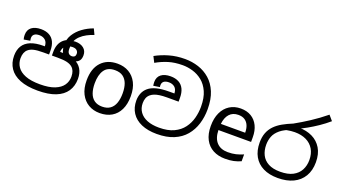

<svg xmlns="http://www.w3.org/2000/svg" viewBox="-66 -1427 3586 2028"><g transform="rotate(20 1726.5 -412.5)"><path d="M394 11Q274 11 194.5 -21Q115 -53 75.5 -112Q36 -171 36 -251Q36 -317 64 -362.5Q92 -408 149 -431.5Q206 -455 292 -455H315L308 -452Q307 -501 280.5 -523.5Q254 -546 215 -546Q178 -546 158.5 -531Q139 -516 139 -487Q139 -482 140.5 -472.5Q142 -463 143 -458L73 -446Q69 -458 67.5 -470.5Q66 -483 66 -496Q66 -553 104.5 -582.5Q143 -612 210 -612Q264 -612 302 -591.5Q340 -571 359.5 -530.5Q379 -490 379 -430V-389H315Q247 -389 209 -380Q171 -371 148 -351Q129 -335 119 -309.5Q109 -284 109 -249Q109 -196 138 -153Q167 -110 230 -85Q293 -60 395 -60Q496 -60 559 -85Q622 -110 651.5 -152.5Q681 -195 681 -249Q681 -284 671 -309.5Q661 -335 642 -351Q619 -371 581 -380Q543 -389 475 -389H411V-430Q411 -477 424.5 -512Q438 -547 464 -570.5Q490 -594 525 -604L547 -605Q556 -607 567.5 -609.5Q579 -612 595 -612Q653 -612 688.5 -583.5Q724 -555 724 -505Q724 -467 708.5 -446Q693 -425 666.5 -417Q640 -409 607 -409Q563 -409 538 -427Q513 -445 503 -475.5Q493 -506 493 -541V-543Q493 -605 525.5 -657Q558 -709 611.5 -748Q665 -787 729 -810L759 -747Q719 -734 681 -714Q643 -694 613.5 -666Q584 -638 569 -601L566 -586Q562 -573 560.5 -557Q559 -541 559 -520Q559 -485 573 -469.5Q587 -454 612 -454Q627 -454 639 -463Q651 -472 651 -498Q651 -517 635.5 -532.5Q620 -548 585 -548Q555 -548 531 -537Q507 -526 493.5 -505Q480 -484 479 -452L473 -455H504Q588 -455 643.5 -431Q699 -407 726.5 -361.5Q754 -316 754 -251Q754 -170 714.5 -111Q675 -52 595.5 -20.5Q516 11 394 11Z M1341 -269Q1341 -180 1310.5 -117.5Q1280 -55 1224 -22.5Q1168 10 1091 10Q1020 10 964.5 -22.5Q909 -55 877 -117.5Q845 -180 845 -269Q845 -402 912 -474Q979 -546 1094 -546Q1167 -546 1222.5 -513.5Q1278 -481 1309.5 -419.5Q1341 -358 1341 -269ZM936 -269Q936 -206 952.5 -159.5Q969 -113 1004 -88Q1039 -63 1093 -63Q1147 -63 1182 -88Q1217 -113 1233.5 -159.5Q1250 -206 1250 -269Q1250 -333 1233 -378Q1216 -423 1181.5 -447.5Q1147 -472 1092 -472Q1010 -472 973 -418Q936 -364 936 -269Z M1733 11Q1632 11 1559.5 -20.5Q1487 -52 1449 -110.5Q1411 -169 1411 -248Q1411 -292 1426.5 -330.5Q1442 -369 1474 -396Q1508 -425 1564 -440Q1620 -455 1708 -455H1764Q1762 -502 1736 -524Q1710 -546 1671 -546Q1634 -546 1614.5 -531Q1595 -516 1595 -487Q1595 -482 1595.5 -476.5Q1596 -471 1597 -466L1526 -455Q1525 -463 1523.5 -473Q1522 -483 1522 -496Q1522 -553 1560.5 -582.5Q1599 -612 1666 -612Q1720 -612 1758 -591.5Q1796 -571 1815.5 -530.5Q1835 -490 1835 -430V-389H1705Q1657 -389 1623 -384Q1589 -379 1566 -370Q1543 -361 1526 -347Q1503 -328 1493.5 -302.5Q1484 -277 1484 -246Q1484 -188 1514 -146Q1544 -104 1599.5 -82Q1655 -60 1733 -60Q1832 -60 1898.5 -91.5Q1965 -123 2004 -175.5Q2043 -228 2059.5 -291Q2076 -354 2076 -418Q2076 -519 2046 -586Q2016 -653 1967 -692.5Q1918 -732 1860 -749Q1802 -766 1746 -766Q1656 -766 1585.5 -744Q1515 -722 1453 -686L1420 -751Q1488 -789 1570 -812.5Q1652 -836 1747 -836Q1826 -836 1898.5 -812.5Q1971 -789 2028 -739Q2085 -689 2118 -609.5Q2151 -530 2151 -418Q2151 -330 2127 -252.5Q2103 -175 2053 -115.5Q2003 -56 1923.5 -22.5Q1844 11 1733 11Z M2479 -546Q2548 -546 2597.5 -516Q2647 -486 2673.5 -431.5Q2700 -377 2700 -304V-251H2333Q2335 -160 2379.5 -112.5Q2424 -65 2504 -65Q2555 -65 2594.5 -74.5Q2634 -84 2676 -102V-25Q2635 -7 2595 1.5Q2555 10 2500 10Q2424 10 2365.5 -21Q2307 -52 2274.5 -113.5Q2242 -175 2242 -264Q2242 -352 2271.5 -415Q2301 -478 2354.5 -512Q2408 -546 2479 -546ZM2478 -474Q2415 -474 2378.5 -433.5Q2342 -393 2335 -321H2608Q2608 -367 2594 -401Q2580 -435 2551.5 -454.5Q2523 -474 2478 -474Z M3093 11Q2997 11 2928.5 -23Q2860 -57 2823.5 -121.5Q2787 -186 2787 -277Q2787 -339 2805 -386Q2823 -433 2857.5 -469Q2892 -505 2941.5 -533Q2991 -561 3053 -586Q3129 -628 3213.5 -683Q3298 -738 3380 -805L3428 -749Q3377 -705 3321 -667Q3265 -629 3211.5 -599Q3158 -569 3113 -550L3071 -521Q2986 -493 2940 -455Q2894 -417 2877 -372.5Q2860 -328 2860 -279Q2860 -215 2884.5 -165.5Q2909 -116 2961 -88Q3013 -60 3094 -60Q3181 -60 3236 -89Q3291 -118 3317.5 -168Q3344 -218 3344 -281Q3344 -352 3314 -402.5Q3284 -453 3229.5 -479.5Q3175 -506 3100 -506Q3080 -506 3056.5 -503.5Q3033 -501 3009.5 -496.5Q2986 -492 2965 -485L3040 -555Q3057 -562 3077 -564Q3097 -566 3124 -566Q3209 -566 3275 -534Q3341 -502 3379 -439Q3417 -376 3417 -283Q3417 -190 3377.5 -124Q3338 -58 3265.5 -23.5Q3193 11 3093 11Z"/></g></svg>

Font: sinhala15
Style: Book
Weight: 400
Designer: Jelle Bosma - Monotype Design Team
Foundry: Monotype Imaging Inc.
Version: Version 2.003